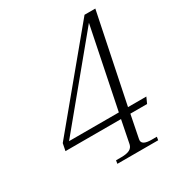

<svg xmlns="http://www.w3.org/2000/svg" viewBox="-167 -813 862 925"><g transform="rotate(-30 263.5 -350.5)"><path d="M220 -18H250Q279 -18 295 -26Q311 -34 315 -52L340 -178H31L39 -218L439 -701H499L398 -211H500L485 -178H392L367 -52Q366 -49 366 -44Q366 -18 418 -18H447L444 0H217ZM347 -211 438 -657 70 -211Z"/></g></svg>

Font: Taviraj ExtraLight
Style: Italic
Weight: 275
Italic angle: -12°
Designer: Katatrad Team
Foundry: CadsonDemak
Version: Version 1.001